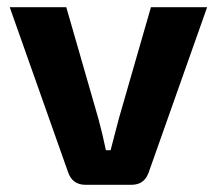

<svg xmlns="http://www.w3.org/2000/svg" viewBox="-20 -513 603 533"><path d="M555 -493 393 -35Q381 0 345 0H217Q181 0 169 -35L7 -493H164L253 -184Q264 -144 274 -96H287L310 -184L399 -493Z"/></svg>

Font: Exo 2.0
Style: Bold
Weight: 700
Designer: Natanael Gama
Version: Version 1.001;PS 001.001;hotconv 1.0.70;makeotf.lib2.5.58329